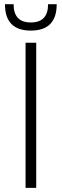

<svg xmlns="http://www.w3.org/2000/svg" viewBox="-20 -904 296 924"><path d="M154.3 -698.2V0H103V-698.2ZM3.9 -883.8H45.4Q45.4 -795.9 128.4 -795.9Q211.4 -795.9 211.4 -883.8H252.9Q252.9 -756.8 128.4 -756.8Q3.9 -756.8 3.9 -883.8Z"/></svg>

Font: Sansation Light
Style: Light
Weight: 300
Designer: Bernd Montag
Version: Version 1.301